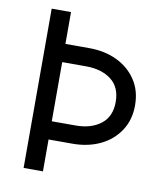

<svg xmlns="http://www.w3.org/2000/svg" viewBox="-80 -766 710 831"><g transform="rotate(10 275.0 -350.0)"><path d="M80 -700H165V-560H270Q338 -560 391.5 -534.5Q445 -509 476.5 -462Q508 -415 508 -350Q508 -286 476.5 -238.5Q445 -191 391.5 -165.5Q338 -140 270 -140H165V0H80ZM270 -480H165V-220H270Q338 -220 380.5 -253Q423 -286 423 -350Q423 -415 380.5 -447.5Q338 -480 270 -480Z"/></g></svg>

Font: Jost*
Style: Regular
Weight: 400
Version: Version 3.7